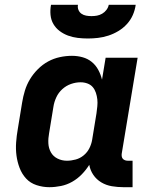

<svg xmlns="http://www.w3.org/2000/svg" viewBox="-20 -770 640 798"><path d="M185 8Q158 8 132 -0.5Q106 -9 88.5 -28Q71 -47 61.5 -72Q52 -97 48.5 -123.5Q45 -150 47 -178Q49 -206 54 -234L72 -344Q76 -369 83.5 -393.5Q91 -418 104.5 -440.5Q118 -463 137.5 -482.5Q157 -502 180 -514.5Q203 -527 228.5 -532.5Q254 -538 279 -538Q302 -538 323.5 -532Q345 -526 361.5 -512.5Q378 -499 388.5 -479.5Q399 -460 404 -439L419 -530H552L486 -132Q485 -126 486 -120Q487 -114 490.5 -110Q494 -106 499.5 -104Q505 -102 511 -102H531V8H493Q469 8 445 4Q421 0 401 -12Q381 -24 368 -43Q355 -62 351 -85Q338 -64 320 -45.5Q302 -27 280 -14.5Q258 -2 233.5 3Q209 8 185 8ZM258 -102Q276 -102 294.5 -107Q313 -112 328 -124.5Q343 -137 351.5 -154Q360 -171 363 -189L381 -299Q383 -314 384.5 -328.5Q386 -343 384.5 -357Q383 -371 378.5 -384.5Q374 -398 365.5 -408Q357 -418 343.5 -423Q330 -428 315 -428Q295 -428 275 -421Q255 -414 239 -399.5Q223 -385 214 -365.5Q205 -346 202 -326L184 -216Q180 -195 181 -174.5Q182 -154 191.5 -137Q201 -120 219 -111Q237 -102 258 -102ZM345 -610Q324 -610 303 -612.5Q282 -615 263 -622Q244 -629 228 -641Q212 -653 202 -670Q192 -687 190 -708Q188 -729 192 -750H304Q302 -739 306 -729Q310 -719 318.5 -713Q327 -707 338 -705Q349 -703 360 -703Q372 -703 383 -705Q394 -707 404.5 -713Q415 -719 422.5 -729Q430 -739 432 -750H544Q541 -728 532 -707.5Q523 -687 507.5 -670Q492 -653 472 -641Q452 -629 430.5 -622Q409 -615 387.5 -612.5Q366 -610 345 -610Z"/></svg>

Font: Iosevka Curly XBdEx
Style: Italic
Weight: 800
Width: 7
Italic angle: -9°
Monospace: yes
Designer: Belleve Invis
Foundry: Belleve Invis
Version: Version 11.1.0; ttfautohint (v1.8.3)